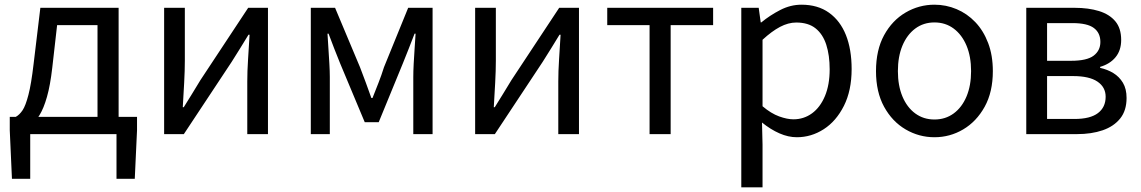

<svg xmlns="http://www.w3.org/2000/svg" viewBox="-20 -577 4910 826"><path d="M110 0V192.1H31.4L22 -16.5V-74.3H569.5V-16.5L559.8 192.1H481.2V0ZM399.5 -27.6V-469H225.7L204.8 -285.3Q196.2 -210 182.1 -160.5Q168.1 -111 150.1 -81.9Q132.2 -52.8 111.6 -39.1Q91 -25.4 69.5 -20.8L48 -74.3Q63.8 -83 77 -102.5Q90.1 -122 102.2 -168.5Q114.4 -214.9 124.6 -302.5L153.6 -543.4H490.3V-27.6Z M686.1 0V-543.4H775.2V-316.1Q775.2 -273.5 772.3 -220.9Q769.4 -168.3 766.3 -115.7H770.5Q786.3 -141.1 806.8 -174.2Q827.4 -207.3 842.2 -232.3L1047.7 -543.4H1132.8V0H1043.8V-226.7Q1043.8 -269.9 1047.2 -322.5Q1050.5 -375.1 1053.7 -427.7H1049.1Q1033.9 -402.7 1013.2 -369.2Q992.6 -335.7 976.8 -311.1L770.9 0Z M1317.1 0V-543.4H1421.5L1528.8 -287.8Q1541.6 -253.8 1553.9 -221.2Q1566.1 -188.6 1577.6 -155.5H1582.6Q1595.6 -188.6 1608.5 -221.2Q1621.3 -253.8 1631.9 -287.8L1736 -543.4H1841V0H1758V-245.5Q1758 -269.7 1759.7 -302.7Q1761.4 -335.7 1763.8 -370.1Q1766.1 -404.5 1767.9 -432.2H1763.5Q1751.5 -400.3 1738.3 -367.3Q1725 -334.2 1713 -304L1609.3 -51.4H1549.1L1443.4 -304Q1431.4 -334.2 1418.1 -367.5Q1404.9 -400.7 1393.5 -432.2H1388.9Q1390.6 -404.5 1392.8 -370.1Q1395 -335.7 1397 -302.7Q1398.9 -269.7 1398.9 -245.5V0Z M2024.1 0V-543.4H2113.2V-316.1Q2113.2 -273.5 2110.3 -220.9Q2107.4 -168.3 2104.3 -115.7H2108.5Q2124.3 -141.1 2144.8 -174.2Q2165.4 -207.3 2180.2 -232.3L2385.7 -543.4H2470.8V0H2381.8V-226.7Q2381.8 -269.9 2385.2 -322.5Q2388.5 -375.1 2391.7 -427.7H2387.1Q2371.9 -402.7 2351.2 -369.2Q2330.6 -335.7 2314.8 -311.1L2108.9 0Z M2774.5 0V-469H2592.4V-543.4H3047.9V-469H2865.2V0Z M3169.1 229V-543.4H3244L3252.7 -480.5H3255.1Q3292.2 -511.1 3336.5 -533.9Q3380.9 -556.8 3427.9 -556.8Q3498.4 -556.8 3546.5 -522.3Q3594.7 -487.8 3619.3 -426.1Q3643.8 -364.3 3643.8 -280Q3643.8 -187.5 3610.5 -121.5Q3577.3 -55.6 3523.7 -21.1Q3470.1 13.4 3407.9 13.4Q3371.3 13.4 3333.2 -3.3Q3295.1 -20 3258.2 -49.9L3260.5 45.2V229ZM3393.3 -63.7Q3438 -63.7 3473.3 -89.4Q3508.6 -115.2 3528.9 -163.6Q3549.3 -212 3549.3 -278.8Q3549.3 -339.2 3534.7 -384.5Q3520.1 -429.8 3488.8 -454.9Q3457.5 -480.1 3405.4 -480.1Q3371.3 -480.1 3335.6 -461.3Q3300 -442.4 3260.5 -405.9V-119.9Q3297.4 -88.7 3332 -76.2Q3366.6 -63.7 3393.3 -63.7Z M4000.1 13.4Q3933.6 13.4 3876 -20.3Q3818.4 -54 3783.5 -117.6Q3748.6 -181.2 3748.6 -271Q3748.6 -361.9 3783.5 -425.7Q3818.4 -489.4 3876 -523.1Q3933.6 -556.8 4000.1 -556.8Q4049.9 -556.8 4095.3 -537.7Q4140.7 -518.6 4175.8 -481.9Q4210.8 -445.3 4231 -392.1Q4251.3 -338.9 4251.3 -271Q4251.3 -181.2 4216.1 -117.6Q4180.8 -54 4123.7 -20.3Q4066.7 13.4 4000.1 13.4ZM4000.1 -62.9Q4047.2 -62.9 4082.7 -88.9Q4118.2 -114.9 4138 -161.8Q4157.7 -208.7 4157.7 -271Q4157.7 -333.8 4138 -380.8Q4118.2 -427.8 4082.7 -454.2Q4047.2 -480.5 4000.1 -480.5Q3953.1 -480.5 3917.6 -454.2Q3882.1 -427.8 3862.4 -380.8Q3842.8 -333.8 3842.8 -271Q3842.8 -208.7 3862.4 -161.8Q3882.1 -114.9 3917.6 -88.9Q3953.1 -62.9 4000.1 -62.9Z M4395.1 0V-543.4H4603.1Q4662.9 -543.4 4708.1 -529.4Q4753.2 -515.4 4778.3 -485.3Q4803.4 -455.3 4803.4 -405.2Q4803.4 -360.4 4779.3 -331Q4755.2 -301.6 4712.9 -289.4V-285Q4744 -278.2 4769.6 -262.7Q4795.2 -247.1 4810.9 -220.9Q4826.6 -194.7 4826.6 -155.5Q4826.6 -101.3 4799.1 -67.2Q4771.6 -33 4723.7 -16.5Q4675.8 0 4612.7 0ZM4484.6 -315.5H4588Q4655.9 -315.5 4684.9 -337.5Q4713.9 -359.5 4713.9 -396.6Q4713.9 -435.6 4685.8 -456.6Q4657.8 -477.6 4594.1 -477.6H4484.6ZM4484.6 -65.2H4602.4Q4670.3 -65.2 4703.4 -90.4Q4736.6 -115.6 4736.6 -160.8Q4736.6 -202 4701.4 -225.9Q4666.2 -249.7 4596.6 -249.7H4484.6Z"/></svg>

Font: Shanggu Sans SC VF
Style: Regular
Weight: 250
Designer: GuiWonder
Version: Version 1.021